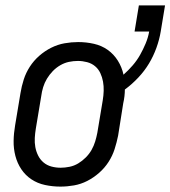

<svg xmlns="http://www.w3.org/2000/svg" viewBox="-20 -684 632 712"><path d="M204 8Q175 8 147 2Q119 -4 96.5 -19Q74 -34 59 -56.5Q44 -79 37 -106Q30 -133 30.5 -161.5Q31 -190 36 -219L56 -339Q60 -364 68 -389Q76 -414 90.5 -436.5Q105 -459 125.5 -477Q146 -495 170 -507Q194 -519 219.5 -523.5Q245 -528 270 -528Q300 -528 328.5 -521.5Q357 -515 379.5 -499Q402 -483 417 -459Q432 -435 438 -407Q456 -423 472 -441.5Q488 -460 499.5 -480.5Q511 -501 520 -522.5Q529 -544 533 -566V-567H479L495 -664H592L576 -567Q571 -537 560 -506.5Q549 -476 532.5 -448.5Q516 -421 493 -396.5Q470 -372 443 -352Q443 -340 441.5 -327Q440 -314 437 -301L418 -181Q413 -156 405 -131Q397 -106 382.5 -83.5Q368 -61 347.5 -43Q327 -25 303.5 -13Q280 -1 254.5 3.5Q229 8 204 8ZM205 -62Q221 -62 238 -65.5Q255 -69 270 -78Q285 -87 298 -100Q311 -113 319.5 -128Q328 -143 333 -159.5Q338 -176 341 -192L361 -312Q364 -330 364.5 -347.5Q365 -365 362 -381.5Q359 -398 352 -413Q345 -428 332.5 -438.5Q320 -449 303 -453.5Q286 -458 269 -458Q252 -458 235.5 -454.5Q219 -451 203.5 -442Q188 -433 175.5 -420Q163 -407 154 -392Q145 -377 140 -360.5Q135 -344 133 -328L113 -208Q110 -190 109 -172.5Q108 -155 111 -138.5Q114 -122 121.5 -107Q129 -92 141.5 -81.5Q154 -71 170.5 -66.5Q187 -62 205 -62Z"/></svg>

Font: Iosevka SS04
Style: Italic
Weight: 400
Italic angle: -9°
Monospace: yes
Designer: Belleve Invis
Foundry: Belleve Invis
Version: Version 19.0.0; ttfautohint (v1.8.4)